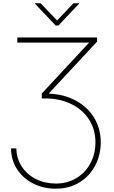

<svg xmlns="http://www.w3.org/2000/svg" viewBox="-20 -934 691 1164"><path d="M318.4 178.7Q387.2 178.7 441.9 146.5Q496.6 114.3 527.6 57.1Q558.6 0 558.6 -71.3Q558.6 -146.5 522 -205.8Q485.4 -265.1 419.4 -299.6Q353.5 -334 269.5 -336.9H233.4V-367.2L520.5 -675.8H85V-707H568.4V-681.6L278.3 -370.1V-366.2Q369.6 -362.3 440.7 -323.5Q511.7 -284.7 551.3 -218.8Q590.8 -152.8 590.8 -71.3Q590.8 3.4 557.9 67.9Q524.9 132.3 462.9 171.1Q400.9 210 318.4 210Q243.7 210 181.6 178.7Q119.6 147.5 83.5 91.8Q47.4 36.1 46.9 -34.2H79.1Q80.1 26.9 111.8 75.4Q143.6 124 197.8 151.4Q252 178.7 318.4 178.7ZM326.2 -809.6 424.8 -914.1H459V-911.1L334 -779.3H317.4L192.4 -911.1V-914.1H226.6Z"/></svg>

Font: Pretendard JP Thin
Style: Regular
Weight: 100
Designer: Base glyphs from Inter by Rasmus Andersson; Hangeul glyphs from Noto Sans CJK(Source Han Sans) by Jang Soo-young and Kan
Foundry: Kil Hyung-jin
Version: Version 1.309